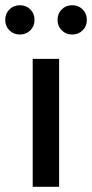

<svg xmlns="http://www.w3.org/2000/svg" viewBox="-48 -714 352 734"><path d="M77 0V-489H178V0ZM228 -582Q204 -582 188 -598Q172 -614 172 -638Q172 -662 188 -678Q204 -694 228 -694Q252 -694 268 -678Q284 -662 284 -638Q284 -614 268 -598Q252 -582 228 -582ZM28 -582Q4 -582 -12 -598Q-28 -614 -28 -638Q-28 -662 -12 -678Q4 -694 28 -694Q52 -694 68 -678Q84 -662 84 -638Q84 -614 68 -598Q52 -582 28 -582Z"/></svg>

Font: Assistant SemiBold
Style: Regular
Weight: 600
Designer: Hebrew By Ben Nathan, Latin by Paul Hunt
Version: Version 3.000